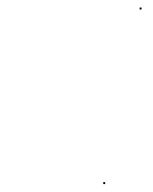

<svg xmlns="http://www.w3.org/2000/svg" viewBox="-20 -526 397 497"><path d="M247.3 -49.5H252.3V-54.5H247.3ZM341.4 -501.5H346.4V-506.5H341.4Z"/></svg>

Font: FRB American Cursive Just Endings
Style: Italic
Weight: 400
Italic angle: -25°
Version: Version 2.0;Modular Font Editor K font №1